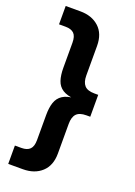

<svg xmlns="http://www.w3.org/2000/svg" viewBox="-170 -817 731 1042"><g transform="rotate(20 195.5 -296.0)"><path d="M20 160V54.1H57.6Q90.5 54.1 106.6 37.9Q122.7 21.8 122.7 -15.2V-159.5Q122.7 -202.5 132.7 -232.3Q142.6 -262.1 168.4 -279.1Q194.3 -296 242.2 -299V-293Q194.3 -297 168.4 -313.4Q142.6 -329.9 132.7 -359.7Q122.7 -389.5 122.7 -432.5V-576.8Q122.7 -614.5 106.6 -630.3Q90.5 -646.1 57.6 -646.1H20V-752H104.5Q171.7 -752 212.9 -714.2Q254.1 -676.5 254.1 -606.4V-436.1Q254.1 -397.1 271.5 -378.1Q288.9 -359.2 328.4 -359.2H350.8V-232.8H328.4Q288.9 -232.8 271.5 -214.2Q254.1 -195.6 254.1 -155.9V14.4Q254.1 84.5 212.9 122.2Q171.7 160 104.5 160Z"/></g></svg>

Font: TikTok Sans Light
Style: Regular
Weight: 300
Version: Version 4.000